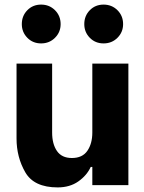

<svg xmlns="http://www.w3.org/2000/svg" viewBox="-20 -806 628 836"><path d="M539 0H382V-79H375Q358 -42 321 -16Q284 10 231 10Q128 10 90 -56Q52 -122 52 -203V-529H207V-229Q207 -179 228 -148.5Q249 -118 293 -118Q339 -118 360.5 -149.5Q382 -181 382 -229V-529H539ZM347 -701Q347 -737 371 -761.5Q395 -786 431 -786Q467 -786 491.5 -761.5Q516 -737 516 -701Q516 -666 491.5 -641.5Q467 -617 431 -617Q395 -617 371 -641.5Q347 -666 347 -701ZM75 -701Q75 -737 99 -761.5Q123 -786 159 -786Q195 -786 219.5 -761.5Q244 -737 244 -701Q244 -666 219.5 -641.5Q195 -617 159 -617Q123 -617 99 -641.5Q75 -666 75 -701Z"/></svg>

Font: Be Vietnam ExtraBold
Style: Regular
Weight: 800
Designer: Gabriel Lam
Foundry: TypeRant
Version: Version 4.000